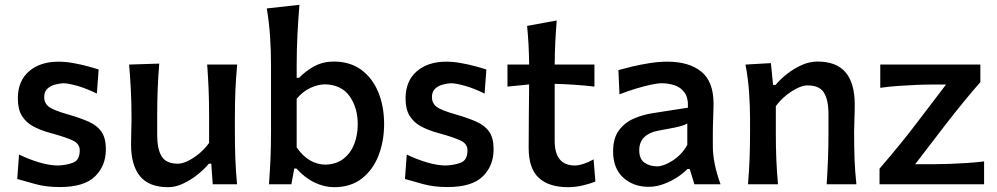

<svg xmlns="http://www.w3.org/2000/svg" viewBox="-20 -765 4138 797"><path d="M228 11.5Q171 11.5 126.5 -1Q82 -13.5 51.5 -22L59 -123.5Q100 -103.5 143.2 -90.8Q186.5 -78 221 -78Q257.5 -79.5 284.2 -90.2Q311 -101 311 -141Q311 -167 284.8 -180.5Q258.5 -194 191 -212.5Q149.5 -223.5 118.8 -240Q88 -256.5 71 -284Q54 -311.5 54 -356.5Q54 -428.5 100.2 -468.8Q146.5 -509 223.5 -509Q251.5 -509 282.5 -503.5Q313.5 -498 341.8 -490.5Q370 -483 389.5 -476.5L382 -376.5Q336.5 -399 299 -409.2Q261.5 -419.5 242.5 -419.5Q224.5 -418.5 206.2 -413.2Q188 -408 175.8 -395.8Q163.5 -383.5 163.5 -362Q163.5 -336.5 182.8 -321.8Q202 -307 262.5 -290Q313 -275.5 348.2 -259.8Q383.5 -244 401.5 -217.8Q419.5 -191.5 419.5 -145.5Q419.5 -76.5 374.2 -32.5Q329 11.5 228 11.5Z M678 12Q599 12 561.5 -33.2Q524 -78.5 524 -166Q524 -198.5 525 -222.8Q526 -247 526 -272Q526 -338.5 523.2 -390.8Q520.5 -443 516 -497L641 -501Q636.5 -446.5 634.5 -394Q632.5 -341.5 632.5 -284V-205Q632.5 -145.5 651.2 -115.5Q670 -85.5 719 -85.5Q736.5 -85.5 760.2 -97Q784 -108.5 807.5 -128.2Q831 -148 848 -172V-284Q848 -341.5 846 -392.2Q844 -443 840 -497H964.5Q959.5 -443 957.2 -390.8Q955 -338.5 955 -272V-218Q955 -156 957 -105.2Q959 -54.5 964 0H863L857 -85.5H847Q827.5 -62 799.5 -39.8Q771.5 -17.5 740 -2.8Q708.5 12 678 12Z M1366.5 12Q1327 12 1286.2 -7.2Q1245.5 -26.5 1210.5 -65.5H1201.5L1189.5 0H1096.5Q1100.5 -54.5 1102.8 -105.2Q1105 -156 1105 -218V-493.5Q1105 -555.5 1101 -614.2Q1097 -673 1087.5 -730L1223 -745Q1218 -685 1214.8 -622.8Q1211.5 -560.5 1211.5 -493.5V-442H1221.5Q1248 -470 1284.5 -489.8Q1321 -509.5 1365 -509.5Q1432.5 -509.5 1479.2 -475.5Q1526 -441.5 1550.2 -382.5Q1574.5 -323.5 1574.5 -250Q1574.5 -180.5 1551.8 -120.8Q1529 -61 1482.8 -24.5Q1436.5 12 1366.5 12ZM1330.5 -81.5Q1377 -83 1406.8 -106.8Q1436.5 -130.5 1450.8 -168Q1465 -205.5 1465 -249Q1465 -317.5 1431.5 -365.2Q1398 -413 1329 -415Q1299.5 -414.5 1268 -399.8Q1236.5 -385 1211.5 -355V-153Q1260 -83 1330.5 -81.5Z M1837.5 11.5Q1780.5 11.5 1736 -1Q1691.5 -13.5 1661 -22L1668.5 -123.5Q1709.5 -103.5 1752.8 -90.8Q1796 -78 1830.5 -78Q1867 -79.5 1893.8 -90.2Q1920.5 -101 1920.5 -141Q1920.5 -167 1894.2 -180.5Q1868 -194 1800.5 -212.5Q1759 -223.5 1728.2 -240Q1697.5 -256.5 1680.5 -284Q1663.5 -311.5 1663.5 -356.5Q1663.5 -428.5 1709.8 -468.8Q1756 -509 1833 -509Q1861 -509 1892 -503.5Q1923 -498 1951.2 -490.5Q1979.5 -483 1999 -476.5L1991.5 -376.5Q1946 -399 1908.5 -409.2Q1871 -419.5 1852 -419.5Q1834 -418.5 1815.8 -413.2Q1797.5 -408 1785.2 -395.8Q1773 -383.5 1773 -362Q1773 -336.5 1792.2 -321.8Q1811.5 -307 1872 -290Q1922.5 -275.5 1957.8 -259.8Q1993 -244 2011 -217.8Q2029 -191.5 2029 -145.5Q2029 -76.5 1983.8 -32.5Q1938.5 11.5 1837.5 11.5Z M2338.5 12Q2258.5 12 2216.5 -26.8Q2174.5 -65.5 2174.5 -151Q2174.5 -217 2175.2 -282.8Q2176 -348.5 2176.5 -414.5L2086.5 -405.5V-497H2176.5Q2176 -540.5 2174 -578.5Q2172 -616.5 2168 -657.5L2291 -680Q2287 -630.5 2285 -588.8Q2283 -547 2282.5 -497H2447.5V-405.5Q2406 -410.5 2364.2 -413.2Q2322.5 -416 2282.5 -417V-180.5Q2282.5 -78 2366.5 -78Q2381.5 -78 2403.5 -85.2Q2425.5 -92.5 2444 -103.5L2451.5 -11.5Q2434.5 -4 2402.2 4Q2370 12 2338.5 12Z M2673 10.5Q2609 10.5 2567 -27.8Q2525 -66 2525 -136.5Q2525 -191.5 2549.2 -224Q2573.5 -256.5 2611 -272.8Q2648.5 -289 2688 -295L2835.5 -318Q2837.5 -358.5 2821.8 -380.5Q2806 -402.5 2780.2 -411Q2754.5 -419.5 2725 -419.5Q2711.5 -419.5 2683.8 -413.8Q2656 -408 2621 -397.5Q2586 -387 2551.5 -373.5L2547 -474Q2570 -480.5 2604.2 -488.8Q2638.5 -497 2676.8 -503Q2715 -509 2750 -509Q2840 -509 2891 -467.8Q2942 -426.5 2942 -334Q2942 -310.5 2940.5 -276Q2939 -241.5 2939 -211V-158Q2939 -88 2971 0H2862.5L2843 -63.5H2833.5Q2817.5 -46.5 2791.2 -29.2Q2765 -12 2734.2 -0.8Q2703.5 10.5 2673 10.5ZM2708 -74.5Q2734.5 -74.5 2772.2 -98.5Q2810 -122.5 2833 -163.5V-252.5Q2826 -248 2814 -244Q2802 -240 2778.5 -235Q2755 -230 2712.5 -222.5Q2675.5 -216 2654.5 -195.8Q2633.5 -175.5 2633.5 -141Q2633.5 -104.5 2655.8 -89.5Q2678 -74.5 2708 -74.5Z M3085 0Q3089.5 -54.5 3091.5 -105.2Q3093.5 -156 3093.5 -218V-268Q3093.5 -323.5 3089.5 -381.2Q3085.5 -439 3074.5 -497L3180 -503L3189 -412.5H3199.5Q3219 -436 3247.2 -458.2Q3275.5 -480.5 3308 -495Q3340.5 -509.5 3373.5 -509.5Q3452.5 -509.5 3490.2 -464.5Q3528 -419.5 3528 -332Q3528 -299.5 3526.8 -270.2Q3525.5 -241 3525.5 -218Q3525.5 -156 3527.2 -105.2Q3529 -54.5 3535 0H3411.5Q3415 -54.5 3417 -104.8Q3419 -155 3419 -212.5V-291Q3419 -350.5 3400.2 -380.5Q3381.5 -410.5 3332 -410.5Q3313.5 -410.5 3289.2 -398.8Q3265 -387 3241.2 -367.5Q3217.5 -348 3200.5 -324V-212.5Q3200.5 -155 3202.5 -104.8Q3204.5 -54.5 3209.5 0Z M3631 0V-65Q3717.5 -165 3783.5 -252L3907 -414H3843Q3817.5 -414 3781.8 -412.5Q3746 -411 3707.2 -408.2Q3668.5 -405.5 3634 -400.5V-497H4049.5V-424Q4020 -391 3980 -342Q3940 -293 3906 -249L3779 -83.5H3862.5Q3888.5 -83.5 3923.8 -84.8Q3959 -86 3996 -88.5Q4033 -91 4065 -95V0Z"/></svg>

Font: Commissioner Flair Medium
Style: Regular
Weight: 500
Designer: Kostas Bartsokas
Foundry: Kostas Bartsokas
Version: Version 1.000; ttfautohint (v1.8.3)